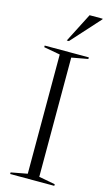

<svg xmlns="http://www.w3.org/2000/svg" viewBox="-140 -983 588 1032"><g transform="rotate(15 154.0 -467.5)"><path d="M277 -9V0H31.5V-9L122.5 -26V-689.5L32 -706V-715H277.5V-706L186.5 -689.5V-26ZM139.5 -772 223 -935H295.5V-931.5L151.5 -772Z"/></g></svg>

Font: Newsreader Display Light
Style: Regular
Weight: 300
Designer: Hugues Gentile
Foundry: Production Type
Version: Version 1.001